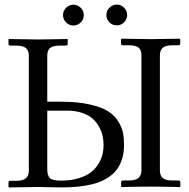

<svg xmlns="http://www.w3.org/2000/svg" viewBox="-20 -817 827 839"><path d="M458.3 -719.5Q444.8 -732.9 444.8 -751.5Q444.8 -770 458.3 -783.4Q471.7 -796.9 490.2 -796.9Q508.8 -796.9 522.2 -783.4Q535.6 -770 535.6 -751.5Q535.6 -732.9 522.2 -719.5Q508.8 -706.1 490.2 -706.1Q471.7 -706.1 458.3 -719.5ZM268.8 -719Q255.4 -732.4 255.4 -751Q255.4 -769.5 268.8 -783Q282.2 -796.4 300.8 -796.4Q319.3 -796.4 332.8 -783Q346.2 -769.5 346.2 -751Q346.2 -732.4 332.8 -719Q319.3 -705.6 300.8 -705.6Q282.2 -705.6 268.8 -719ZM678.7 -575.2V-72.8Q678.7 -49.3 691.4 -38.8Q704.1 -28.3 733.4 -28.3H759.8Q768.1 -28.3 768.1 -20V-1.5L766.1 0.5Q749 0 724.6 -0.5Q700.2 -1 680.7 -1.2Q661.1 -1.5 639.2 -1.5Q617.2 -1.5 597.4 -1.2Q577.6 -1 553.2 -0.5Q528.8 0 511.2 0.5L509.3 -1.5V-20Q509.3 -28.3 517.1 -28.3H543.5Q572.8 -28.3 585.4 -39.6Q598.1 -50.8 598.1 -72.8V-575.2Q598.1 -598.6 585.4 -608.9Q572.8 -619.1 543.5 -619.1H517.1Q508.8 -619.1 508.8 -627.4V-646L510.7 -647.9L638.2 -646L765.6 -647.9L767.6 -646V-627.4Q767.6 -619.1 759.8 -619.1H733.4Q703.6 -619.1 691.2 -608.2Q678.7 -597.2 678.7 -575.2ZM106 -573.7Q106 -595.7 93.5 -606.7Q81.1 -617.7 51.3 -617.7H24.9Q17.1 -617.7 17.1 -626V-644.5L19 -646.5Q112.3 -644.5 147.9 -644.5L273.9 -646.5L275.9 -644.5V-626Q275.9 -617.7 267.6 -617.7H241.2Q211.9 -617.7 199.2 -607.4Q186.5 -597.2 186.5 -573.7V-372.6H247.1Q317.9 -372.6 369.6 -361.1Q421.4 -349.6 450.2 -332Q479 -314.5 495.8 -287.8Q512.7 -261.2 517.3 -237.3Q522 -213.4 522 -182.6Q522 -147.9 512.7 -120.1Q503.4 -92.3 488.3 -73.2Q473.1 -54.2 450.4 -40Q427.7 -25.9 404.5 -18.1Q381.3 -10.3 351.8 -5.6Q322.3 -1 297.9 0.5Q273.4 2 244.1 2Q225.1 2 193.4 1Q161.6 0 147.9 0L19 2L17.1 0V-18.6Q17.1 -26.9 24.9 -26.9H51.3Q80.6 -26.9 93.3 -38.3Q106 -49.8 106 -71.8ZM186.5 -333.5V-79.1Q186.5 -50.8 197.3 -39.3Q208 -27.8 246.1 -27.8Q289.6 -27.8 323.5 -38.1Q357.4 -48.3 377.4 -64.2Q397.5 -80.1 410.4 -101.6Q423.3 -123 428 -142.6Q432.6 -162.1 432.6 -182.6Q432.6 -202.6 428.7 -221.7Q424.8 -240.7 413.6 -261.7Q402.3 -282.7 385.3 -298.1Q368.2 -313.5 339.4 -323.5Q310.5 -333.5 273.9 -333.5Z"/></svg>

Font: Libertinage
Style: l
Weight: 400
Designer: OSP
Foundry: OSP
Version: Version 1.0; 2008; OFL relea